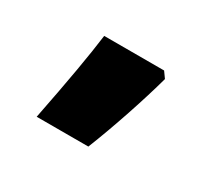

<svg xmlns="http://www.w3.org/2000/svg" viewBox="-59 -902 417 383"><g transform="rotate(30 149.5 -710.5)"><path d="M227 -814H89C83 -767 72 -703 53 -607H172C196 -667 222 -745 237 -800Z"/></g></svg>

Font: Noto Sans Armenian SemiCondensed Extra
Style: Regular
Weight: 800
Width: 4
Designer: Monotype Design Team
Foundry: Monotype Imaging Inc.
Version: Version 1.901